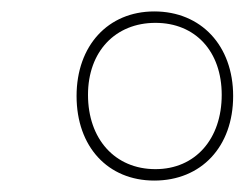

<svg xmlns="http://www.w3.org/2000/svg" viewBox="-20 -744 428 336"><path d="M250 -428C332 -428 388 -487 388 -576C388 -664 332 -724 250 -724C169 -724 114 -664 114 -576C114 -487 169 -428 250 -428ZM252 -448C181 -448 134 -501 134 -578C134 -654 182 -704 252 -704C322 -704 368 -654 368 -578C368 -501 322 -448 252 -448Z"/></svg>

Font: Noto Serif Display SemiCondensed SemiBold
Style: Italic
Weight: 600
Width: 4
Italic angle: -12°
Designer: Monotype Design Team
Foundry: Monotype Imaging Inc.
Version: Version 2.009